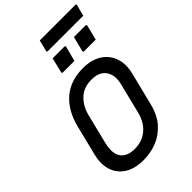

<svg xmlns="http://www.w3.org/2000/svg" viewBox="-309 -1179 1315 1315"><g transform="rotate(-45 348.5 -521.5)"><path d="M420 -720Q502 -720 556 -685.5Q610 -651 631 -590.5Q652 -530 632 -451L573 -215Q553 -133 507 -81Q461 -29 399.5 -4.5Q338 20 270 20Q186 20 132 -14Q78 -48 58.5 -108Q39 -168 58 -244L112 -462Q143 -586 221 -653Q299 -720 420 -720ZM167 -252Q154 -197 159.5 -164Q165 -131 184 -111Q199 -95 223 -86Q247 -77 281 -77Q352 -77 402.5 -119Q453 -161 472 -237L526 -455Q538 -503 530.5 -535.5Q523 -568 503 -589Q487 -605 463.5 -614Q440 -623 405 -623Q330 -623 283 -578Q236 -533 219 -462ZM321 -914H433Q444 -914 442 -903L414 -796H303Q292 -796 295 -807ZM527 -914H638Q649 -914 647 -903L620 -796H508Q497 -796 500 -807ZM345 -1063H688Q699 -1063 697 -1052Q691 -1032 686 -1012.5Q681 -993 676 -972H333Q322 -972 325 -983Q330 -1004 335.5 -1023.5Q341 -1043 345 -1063Z"/></g></svg>

Font: Recursive Sn Lnr St Med
Style: Italic
Weight: 500
Italic angle: -15°
Version: Version 1.079;hotconv 1.0.112;makeotfexe 2.5.65598; ttfautoh